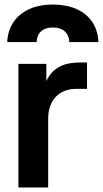

<svg xmlns="http://www.w3.org/2000/svg" viewBox="-20 -825 453 845"><path d="M61 0H192V-303C192 -386 242 -434 316 -434H363V-550H331C264 -550 212 -529 184 -468V-544H61ZM12 -640H141C143 -681 169 -704 212 -704C257 -704 283 -681 285 -640H413C411 -727 349 -805 212 -805C76 -805 14 -724 12 -640Z"/></svg>

Font: Mluvka
Style: Bold
Weight: 700
Designer: Modified by Jiří Krblich, Original typeface by Gumpita Rahayu
Foundry: Gumpita Rahayu & Jiří Krblich
Version: Version 2.000;Glyphs 3.1.1 (3134)